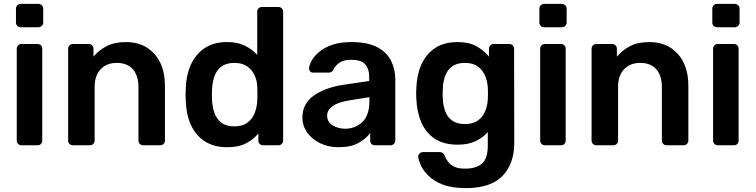

<svg xmlns="http://www.w3.org/2000/svg" viewBox="-20 -746 3880 986"><path d="M86 -606Q76 -606 69 -613Q62 -620 62 -630V-702Q62 -712 69 -719Q76 -726 86 -726H177Q187 -726 194.5 -719Q202 -712 202 -702V-630Q202 -620 194.5 -613Q187 -606 177 -606ZM90 0Q80 0 73 -7Q66 -14 66 -24V-496Q66 -506 73 -513Q80 -520 90 -520H173Q184 -520 190.5 -513Q197 -506 197 -496V-24Q197 -14 190.5 -7Q184 0 173 0Z M354 0Q344 0 337 -7Q330 -14 330 -24V-496Q330 -506 337 -513Q344 -520 354 -520H436Q446 -520 453 -513Q460 -506 460 -496V-455Q486 -487 526.5 -508.5Q567 -530 627 -530Q718 -530 772.5 -469.5Q827 -409 827 -305V-24Q827 -14 820 -7Q813 0 803 0H715Q705 0 698 -7Q691 -14 691 -24V-299Q691 -357 662.5 -390Q634 -423 580 -423Q528 -423 497 -390.5Q466 -358 466 -299V-24Q466 -14 459 -7Q452 0 442 0Z M1147 10Q1077 10 1030.5 -21Q984 -52 960 -105.5Q936 -159 934 -228Q932 -260 934 -293Q936 -360 960 -413.5Q984 -467 1030.5 -498.5Q1077 -530 1147 -530Q1201 -530 1238.5 -511Q1276 -492 1301 -464V-686Q1301 -696 1307.5 -703Q1314 -710 1325 -710H1410Q1420 -710 1427 -703Q1434 -696 1434 -686V-24Q1434 -14 1427 -7Q1420 0 1410 0H1331Q1320 0 1313.5 -7Q1307 -14 1307 -24V-61Q1282 -30 1243.5 -10Q1205 10 1147 10ZM1184 -97Q1225 -97 1250.5 -116Q1276 -135 1287.5 -164.5Q1299 -194 1301 -225Q1303 -263 1301 -302Q1300 -332 1287.5 -359.5Q1275 -387 1249.5 -405Q1224 -423 1184 -423Q1142 -423 1117.5 -404.5Q1093 -386 1082 -356Q1071 -326 1069 -290Q1067 -260 1069 -230Q1071 -194 1082 -164Q1093 -134 1117.5 -115.5Q1142 -97 1184 -97Z M1718 10Q1666 10 1624 -10.5Q1582 -31 1557.5 -65.5Q1533 -100 1533 -143Q1533 -213 1590 -254Q1647 -295 1739 -310L1876 -330V-351Q1876 -393 1855 -416Q1834 -439 1783 -439Q1746 -439 1724 -424.5Q1702 -410 1691 -386Q1683 -373 1668 -373H1589Q1578 -373 1572.5 -379.5Q1567 -386 1567 -395Q1568 -411 1580 -433.5Q1592 -456 1618 -478.5Q1644 -501 1685 -515.5Q1726 -530 1784 -530Q1868 -530 1917.5 -503.5Q1967 -477 1988.5 -433.5Q2010 -390 2010 -338V-24Q2010 -14 2003 -7Q1996 0 1986 0H1905Q1894 0 1887.5 -7Q1881 -14 1881 -24V-63Q1861 -35 1822 -12.5Q1783 10 1718 10ZM1752 -85Q1805 -85 1841 -119.5Q1877 -154 1877 -226V-247L1777 -231Q1718 -222 1689 -201.5Q1660 -181 1660 -153Q1660 -119 1688.5 -102Q1717 -85 1752 -85Z M2373 220Q2300 220 2253 201.5Q2206 183 2179 155.5Q2152 128 2140.5 101.5Q2129 75 2128 60Q2127 50 2134.5 42.5Q2142 35 2152 35H2239Q2257 35 2265 56Q2270 69 2280.5 84Q2291 99 2311.5 109.5Q2332 120 2368 120Q2425 120 2455 94.5Q2485 69 2485 0V-68Q2461 -40 2423 -21.5Q2385 -3 2331 -3Q2259 -3 2213 -33.5Q2167 -64 2144 -117Q2121 -170 2118 -239Q2116 -266 2118 -293Q2120 -360 2143.5 -413.5Q2167 -467 2213 -498.5Q2259 -530 2331 -530Q2387 -530 2426.5 -508.5Q2466 -487 2491 -455V-495Q2491 -506 2498 -513Q2505 -520 2515 -520H2596Q2606 -520 2613 -513Q2620 -506 2620 -495L2621 -13Q2621 95 2560.5 157.5Q2500 220 2373 220ZM2368 -109Q2409 -109 2434 -127Q2459 -145 2471 -174Q2483 -203 2485 -233Q2486 -245 2486 -265.5Q2486 -286 2485 -298Q2483 -329 2471 -357.5Q2459 -386 2434 -404.5Q2409 -423 2368 -423Q2326 -423 2301.5 -404.5Q2277 -386 2266 -356Q2255 -326 2254 -290Q2252 -266 2254 -241Q2255 -206 2266 -175.5Q2277 -145 2301.5 -127Q2326 -109 2368 -109Z M2774 -606Q2764 -606 2757 -613Q2750 -620 2750 -630V-702Q2750 -712 2757 -719Q2764 -726 2774 -726H2865Q2875 -726 2882.5 -719Q2890 -712 2890 -702V-630Q2890 -620 2882.5 -613Q2875 -606 2865 -606ZM2778 0Q2768 0 2761 -7Q2754 -14 2754 -24V-496Q2754 -506 2761 -513Q2768 -520 2778 -520H2861Q2872 -520 2878.5 -513Q2885 -506 2885 -496V-24Q2885 -14 2878.5 -7Q2872 0 2861 0Z M3042 0Q3032 0 3025 -7Q3018 -14 3018 -24V-496Q3018 -506 3025 -513Q3032 -520 3042 -520H3124Q3134 -520 3141 -513Q3148 -506 3148 -496V-455Q3174 -487 3214.5 -508.5Q3255 -530 3315 -530Q3406 -530 3460.5 -469.5Q3515 -409 3515 -305V-24Q3515 -14 3508 -7Q3501 0 3491 0H3403Q3393 0 3386 -7Q3379 -14 3379 -24V-299Q3379 -357 3350.5 -390Q3322 -423 3268 -423Q3216 -423 3185 -390.5Q3154 -358 3154 -299V-24Q3154 -14 3147 -7Q3140 0 3130 0Z M3662 -606Q3652 -606 3645 -613Q3638 -620 3638 -630V-702Q3638 -712 3645 -719Q3652 -726 3662 -726H3753Q3763 -726 3770.5 -719Q3778 -712 3778 -702V-630Q3778 -620 3770.5 -613Q3763 -606 3753 -606ZM3666 0Q3656 0 3649 -7Q3642 -14 3642 -24V-496Q3642 -506 3649 -513Q3656 -520 3666 -520H3749Q3760 -520 3766.5 -513Q3773 -506 3773 -496V-24Q3773 -14 3766.5 -7Q3760 0 3749 0Z"/></svg>

Font: Rubik Medium
Style: Regular
Weight: 500
Designer: Hubert and Fischer
Foundry: Hubert and Fischer
Version: Version 2.300; ttfautohint (v1.8.4.7-5d5b);gftools[0.9.30]